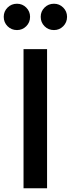

<svg xmlns="http://www.w3.org/2000/svg" viewBox="-58 -1008 379 1028"><path d="M68 0V-745H194V0ZM33 -847Q3 -847 -17.5 -867.5Q-38 -888 -38 -918Q-38 -947 -17.5 -967.5Q3 -988 33 -988Q62 -988 82.5 -967.5Q103 -947 103 -918Q103 -888 82.5 -867.5Q62 -847 33 -847ZM231 -847Q201 -847 180.5 -867.5Q160 -888 160 -918Q160 -947 180.5 -967.5Q201 -988 231 -988Q260 -988 280.5 -967.5Q301 -947 301 -918Q301 -888 280.5 -867.5Q260 -847 231 -847Z"/></svg>

Font: Plus Jakarta Display Medium
Style: Regular
Weight: 500
Designer: Gumpita Rahayu
Foundry: Tokotype Studio
Version: Version 1.000